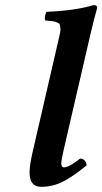

<svg xmlns="http://www.w3.org/2000/svg" viewBox="-20 -718 398 748"><path d="M208 -563Q212.4 -581.5 214.4 -592Q216.3 -602.5 215.1 -611.6Q213.9 -620.6 211.7 -624.3Q209.5 -627.9 200.4 -631.3Q191.4 -634.8 183.1 -635.7Q174.8 -636.7 156.2 -638.2Q151.4 -652.3 161.1 -671.9Q274.4 -676.8 344.7 -698.2Q352.1 -698.2 355.7 -694.8Q359.4 -691.4 357.9 -685.1Q347.2 -647.9 332 -583L228 -133.8Q218.8 -92.8 218.8 -82.5Q218.8 -65.9 229 -65.9Q249 -65.9 292 -100.1Q313 -100.1 317.9 -74.2Q264.6 -30.3 224.9 -10.3Q185.1 9.8 140.1 9.8Q95.2 9.8 95.2 -46.4Q95.2 -73.2 106.9 -125Z"/></svg>

Font: Linux Libertine O
Style: Semibold Italic
Weight: 600
Italic angle: -11.5°
Designer: Philipp H. Poll
Foundry: Philipp H. Poll
Version: Version 5.1.2